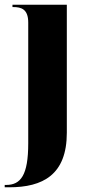

<svg xmlns="http://www.w3.org/2000/svg" viewBox="-42 -556 377 816"><path d="M-22 240H-3C140 240 242 187 242 8V-536H11V-526H14C49 -526 78 -517 78 -460V53C78 189 46 230 -16 230H-22Z"/></svg>

Font: Noto Serif Display ExtraCondensed Black
Style: Regular
Weight: 900
Width: 2
Designer: Monotype Design Team
Foundry: Monotype Imaging Inc.
Version: Version 2.009